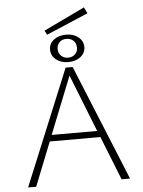

<svg xmlns="http://www.w3.org/2000/svg" viewBox="-63 -1039 811 1088"><g transform="rotate(-5 342.0 -494.5)"><path d="M473 -954 235 -853 222 -877 456 -989ZM342 -844Q384 -844 411.5 -821.5Q439 -799 439 -765Q439 -732 411.5 -710Q384 -688 341 -688Q299 -688 271.5 -710.5Q244 -733 244 -767Q244 -801 271.5 -822.5Q299 -844 342 -844ZM397 -765Q397 -790 381.5 -805Q366 -820 341 -820Q317 -820 302 -805.5Q287 -791 287 -767Q287 -744 302.5 -728.5Q318 -713 342 -713Q366 -713 381.5 -727.5Q397 -742 397 -765ZM584 0 485 -249H197L98 0H52L323 -658H363L632 0ZM211 -285H470L341 -611Z"/></g></svg>

Font: EauTestInfant Light
Style: Regular
Weight: 300
Designer: Christian Thalmann (Catharsis Fonts)
Version: Version 0.001;PS 000.001;hotconv 1.0.88;makeotf.lib2.5.64775